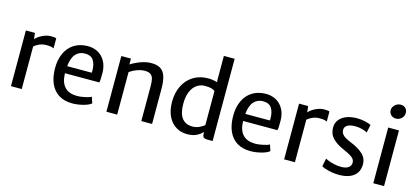

<svg xmlns="http://www.w3.org/2000/svg" viewBox="-64 -1327 4026 1850"><g transform="rotate(15 1949.0 -402.0)"><path d="M384.3 -558.1V-457.5Q374 -463.4 357.7 -467Q341.3 -470.7 311 -470.7Q273.9 -470.7 242.4 -457.3Q210.9 -443.8 189.5 -424.8V0H82V-555.7H172.4L179.7 -494.1Q190.4 -508.8 214.6 -525.4Q238.8 -542 269.8 -553.5Q300.8 -564.9 330.1 -564.9Q369.1 -564.9 384.3 -558.1Z M895.5 -254.9H552.2Q552.7 -251.5 552.7 -245.1Q561 -73.2 722.7 -73.2Q752 -73.2 796.9 -82.5Q841.8 -91.8 861.3 -103.5L881.8 -42Q855 -20 800.3 -6.1Q745.6 7.8 693.8 7.8Q615.2 7.8 560.1 -26.1Q504.9 -60.1 476.1 -124.5Q447.3 -189 447.3 -279.3Q447.3 -361.3 475.8 -425.3Q504.4 -489.3 560.3 -526.1Q616.2 -563 695.8 -564.5Q752 -565.4 797.9 -541.5Q843.8 -517.6 871.3 -469.7Q898.9 -421.9 900.9 -354.5Q900.9 -314.9 899.9 -293.2Q898.9 -271.5 895.5 -254.9ZM801.3 -349.1Q801.3 -411.1 776.1 -449.7Q751 -488.3 689.9 -488.3Q635.7 -488.3 599.9 -450Q564 -411.6 555.2 -326.2H800.3Q801.3 -341.8 801.3 -349.1Z M1129.9 -555.7 1130.4 -497.1Q1168.5 -522.9 1224.9 -543.9Q1281.2 -564.9 1332.5 -564.9Q1390.1 -564.9 1424.3 -543.5Q1458.5 -522 1474.1 -474.6Q1489.7 -427.2 1489.7 -346.7V0H1382.3V-347.2Q1382.3 -394 1375 -421.6Q1367.7 -449.2 1348.1 -462.9Q1328.6 -476.6 1291.5 -476.6Q1282.7 -476.6 1278.3 -476.1Q1249 -475.1 1211.2 -461.2Q1173.3 -447.3 1141.6 -424.3V0H1034.2V-555.7Z M2095.7 -812.5V7.8H2049.3Q2030.3 7.8 2018.8 4.9Q2007.3 2 2000.7 -7.3Q1994.1 -16.6 1994.1 -35.2V-55.2Q1967.8 -28.3 1931.6 -10.3Q1895.5 7.8 1839.4 7.8Q1778.8 7.8 1729.2 -21.7Q1679.7 -51.3 1649.9 -111.1Q1620.1 -170.9 1620.1 -257.8Q1620.1 -347.2 1654.8 -417Q1689.5 -486.8 1752.7 -525.6Q1815.9 -564.5 1898.9 -564.5Q1945.8 -564.5 1989.7 -550.8L1988.3 -580.6V-812.5ZM1869.1 -76.7Q1904.8 -76.7 1935.3 -90.1Q1965.8 -103.5 1988.3 -121.6V-461.9Q1973.6 -474.6 1949.2 -480.5Q1924.8 -486.3 1888.2 -486.3Q1842.8 -486.3 1806.6 -460.9Q1770.5 -435.5 1750 -386Q1729.5 -336.4 1729.5 -267.1Q1729.5 -170.9 1765.4 -123.8Q1801.3 -76.7 1869.1 -76.7Z M2672.4 -254.9H2329.1Q2329.6 -251.5 2329.6 -245.1Q2337.9 -73.2 2499.5 -73.2Q2528.8 -73.2 2573.7 -82.5Q2618.7 -91.8 2638.2 -103.5L2658.7 -42Q2631.8 -20 2577.1 -6.1Q2522.5 7.8 2470.7 7.8Q2392.1 7.8 2336.9 -26.1Q2281.7 -60.1 2252.9 -124.5Q2224.1 -189 2224.1 -279.3Q2224.1 -361.3 2252.7 -425.3Q2281.2 -489.3 2337.2 -526.1Q2393.1 -563 2472.7 -564.5Q2528.8 -565.4 2574.7 -541.5Q2620.6 -517.6 2648.2 -469.7Q2675.8 -421.9 2677.7 -354.5Q2677.7 -314.9 2676.8 -293.2Q2675.8 -271.5 2672.4 -254.9ZM2578.1 -349.1Q2578.1 -411.1 2553 -449.7Q2527.8 -488.3 2466.8 -488.3Q2412.6 -488.3 2376.7 -450Q2340.8 -411.6 2332 -326.2H2577.1Q2578.1 -341.8 2578.1 -349.1Z M3109.4 -558.1V-457.5Q3099.1 -463.4 3082.8 -467Q3066.4 -470.7 3036.1 -470.7Q2999 -470.7 2967.5 -457.3Q2936 -443.8 2914.6 -424.8V0H2807.1V-555.7H2897.5L2904.8 -494.1Q2915.5 -508.8 2939.7 -525.4Q2963.9 -542 2994.9 -553.5Q3025.9 -564.9 3055.2 -564.9Q3094.2 -564.9 3109.4 -558.1Z M3354 -71.8Q3401.9 -71.8 3427.5 -89.8Q3453.1 -107.9 3453.1 -140.1Q3453.1 -170.9 3424.1 -192.9Q3395 -214.8 3338.4 -238.8Q3264.6 -270 3223.9 -312Q3183.1 -354 3183.1 -418Q3183.1 -465.3 3209.7 -498.3Q3236.3 -531.2 3281.7 -547.9Q3327.1 -564.5 3384.3 -564.5Q3429.2 -564.5 3468.8 -554.7Q3508.3 -544.9 3525.4 -535.6L3507.8 -454.6Q3494.1 -466.3 3459.5 -475.8Q3424.8 -485.4 3387.7 -485.4Q3336.4 -485.4 3309.3 -468.8Q3282.2 -452.1 3282.2 -423.3Q3282.2 -398.9 3294.7 -381.3Q3307.1 -363.8 3330.1 -350.6Q3353 -337.4 3390.1 -322.3Q3461.4 -293.5 3507.3 -252.7Q3553.2 -211.9 3553.2 -147.9Q3553.2 -98.1 3529.5 -63.2Q3505.9 -28.3 3461.7 -10.3Q3417.5 7.8 3356.9 7.8Q3302.7 7.8 3251.7 -4.4Q3200.7 -16.6 3179.7 -31.7L3195.8 -111.8Q3205.1 -105.5 3230 -95.9Q3254.9 -86.4 3288.1 -79.1Q3321.3 -71.8 3354 -71.8Z M3803.7 -555.7V0H3696.3V-555.7ZM3754.9 -799.8Q3788.1 -799.8 3805.9 -781.2Q3823.7 -762.7 3823.7 -733.9Q3823.7 -712.4 3812.5 -694.8Q3801.3 -677.2 3783.2 -667.5Q3765.1 -657.7 3744.6 -657.7Q3726.1 -657.7 3710.4 -665.8Q3694.8 -673.8 3685.3 -689Q3675.8 -704.1 3675.8 -723.6Q3675.8 -744.1 3687.3 -761.7Q3698.7 -779.3 3717.3 -789.6Q3735.8 -799.8 3754.9 -799.8Z"/></g></svg>

Font: Merriweather Sans
Style: Regular
Weight: 400
Designer: Eben Sorkin
Foundry: Eben Sorkin
Version: Version 1.006; ttfautohint (v1.4.1) -l 6 -r 50 -G 0 -x 11 -H